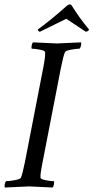

<svg xmlns="http://www.w3.org/2000/svg" viewBox="-27 -836 418 859"><path d="M285.2 -816.4Q291.5 -816.4 294.9 -809.6Q328.1 -755.9 371.1 -704.1Q370.6 -699.7 366 -697Q361.3 -694.3 356.4 -694.3L269.5 -752Q199.2 -717.8 152.3 -694.3Q147.9 -694.3 145 -697Q142.1 -699.7 142.6 -704.1Q211.4 -755.4 271.5 -809.6Q279.8 -816.4 285.2 -816.4ZM227.5 -641.6Q239.7 -641.6 335 -646.5Q337.9 -642.6 335.4 -632.3Q333 -622.1 329.1 -618.2Q315.4 -618.2 291 -613.8Q266.6 -609.4 263.7 -602.5Q256.8 -588.9 245.1 -530.3L164.1 -113.3Q152.3 -55.7 154.3 -41Q154.8 -34.2 177.5 -29.8Q200.2 -25.4 213.9 -25.4Q216.3 -22 214.4 -11.2Q212.4 -0.5 208 2.9Q115.2 -2 103.5 -2Q90.3 -2 -4.9 2.9Q-7.8 -1 -5.9 -11.2Q-3.9 -21.5 0 -25.4Q13.7 -25.4 38.6 -29.8Q63.5 -34.2 66.4 -41Q73.2 -54.7 85 -113.3L166 -530.3Q176.8 -585 174.8 -602.5Q174.3 -609.4 151.6 -613.8Q128.9 -618.2 115.2 -618.2Q112.8 -621.6 114.7 -632.3Q116.7 -643.1 121.1 -646.5Q213.9 -641.6 227.5 -641.6Z"/></svg>

Font: Crimson
Style: Italic
Weight: 400
Italic angle: -11°
Version: Version 0.8